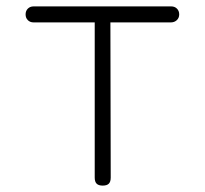

<svg xmlns="http://www.w3.org/2000/svg" viewBox="-20 -570 640 600"><path d="M276 -500H85Q74 -500 67 -507Q60 -514 60 -525Q60 -536 67 -543Q74 -550 85 -550H515Q526 -550 533 -543Q540 -536 540 -525Q540 -514 532.5 -507Q525 -500 514 -500H325L326 -15Q326 -2 320 4Q314 10 301 10Q288 10 282 4Q276 -2 276 -15Z"/></svg>

Font: Maple Mono NL Thin
Style: Regular
Weight: 250
Monospace: yes
Designer: subframe7536
Version: Version 7.000